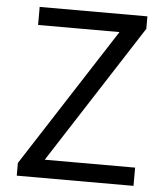

<svg xmlns="http://www.w3.org/2000/svg" viewBox="-52 -762 692 808"><g transform="rotate(5 294.5 -358.0)"><path d="M48.8 0V-53.7L426.8 -639.6H83V-715.8H538.1V-663.1L160.2 -77.1H542V0Z"/></g></svg>

Font: Bpmf GenYo Gothic R
Style: R
Weight: 400
Foundry: But Ko
Version: Version 1.320